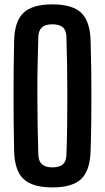

<svg xmlns="http://www.w3.org/2000/svg" viewBox="-20 -828 468 857"><path d="M214 8.5Q124 8.5 84.2 -29.8Q44.5 -68 43 -157Q41.5 -217 41 -278Q40.5 -339 40.5 -400.2Q40.5 -461.5 41 -522.2Q41.5 -583 43 -643.5Q44.5 -732 84.2 -770.2Q124 -808.5 214 -808.5Q304 -808.5 343.2 -770.2Q382.5 -732 384.5 -643.5Q386.5 -582.5 387.2 -521.5Q388 -460.5 388 -399.5Q388 -338.5 387.2 -277.8Q386.5 -217 384.5 -157Q382.5 -68 343.2 -29.8Q304 8.5 214 8.5ZM214 -81Q246 -81 261 -94.8Q276 -108.5 276.5 -138Q279 -200 279.8 -266.8Q280.5 -333.5 280.5 -401.5Q280.5 -469.5 279.5 -535.5Q278.5 -601.5 276.5 -662.5Q276 -692 260.8 -705.8Q245.5 -719.5 214 -719.5Q182.5 -719.5 167.2 -705.8Q152 -692 151 -662.5Q149 -601.5 147.8 -535.5Q146.5 -469.5 146.8 -401.5Q147 -333.5 148 -266.8Q149 -200 151 -138Q152 -108.5 167.2 -94.8Q182.5 -81 214 -81Z"/></svg>

Font: Big Shoulders Display Thin
Style: Bold
Weight: 700
Version: Version 2.002